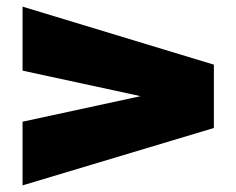

<svg xmlns="http://www.w3.org/2000/svg" viewBox="-20 -606 713 579"><path d="M625 -220 48 -47V-239L404 -316L48 -393V-586L625 -411Z"/></svg>

Font: Georama Extended Black
Style: Regular
Weight: 900
Width: 7
Designer: Jean-Baptiste Levee
Foundry: Production Type
Version: Version 1.000